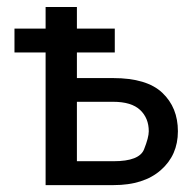

<svg xmlns="http://www.w3.org/2000/svg" viewBox="-20 -537 563 557"><path d="M203.1 -241.7V-69.3H309.6Q384.3 -69.3 397.9 -103.8Q411.6 -138.2 411.6 -156.2Q411.6 -194.3 386.5 -218Q361.3 -241.7 308.1 -241.7ZM203.1 -516.6V-454.1H313V-384.8H203.1V-310.5H308.1Q405.8 -310.5 450.9 -267.8Q496.1 -225.1 496.1 -156.2Q496.1 -86.9 446.5 -43.5Q397 0 309.6 0H112.3V-384.8H22V-454.1H112.3V-516.6Z"/></svg>

Font: Lato-Medium
Style: Regular
Weight: 500
Designer: Lukasz Dziedzic
Foundry: tyPoland Lukasz Dziedzic
Version: Version 2.006; 2014-01-15